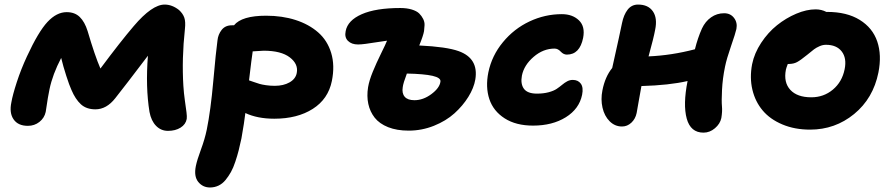

<svg xmlns="http://www.w3.org/2000/svg" viewBox="-20 -560 3911 841"><path d="M102.1 -8.8Q59.1 -8.8 39.6 -37.1Q20 -65.4 29.8 -111.8Q35.2 -143.6 53.5 -200Q71.8 -256.3 98.1 -313Q147.9 -420.9 188 -463.9Q228 -506.8 272 -506.8Q307.6 -506.8 329.3 -485.6Q351.1 -464.4 363.8 -423.8Q395.5 -315.9 419.9 -259.8Q507.8 -377.9 565.9 -445.8Q646 -540 701.2 -540Q733.9 -540 764.2 -516.1Q781.2 -500.5 787.4 -482.4Q793.5 -464.4 790 -433.1Q775.9 -302.7 783.2 -184.1Q785.2 -152.3 789.8 -119.6Q794.4 -86.9 796.9 -68.1Q799.3 -49.3 797.9 -39.1Q793.5 -15.1 771 -1Q748.5 13.2 715.8 13.2Q685.1 13.2 663.6 -8.8Q642.1 -30.8 634.8 -69.8Q617.2 -177.7 627.9 -315.9Q526.4 -182.1 484.9 -129.9Q446.8 -81.1 397.9 -81.1Q358.4 -81.1 334.2 -103.3Q310.1 -125.5 293 -166Q283.7 -186 270.3 -227.8Q256.8 -269.5 248 -306.2Q210.4 -234.4 196.8 -168.9Q190.9 -143.1 180.2 -69.8Q174.3 -43 152.6 -25.9Q130.9 -8.8 102.1 -8.8Z M899.9 261.2Q868.2 261.2 848.4 236.8Q828.6 212.4 837.9 167Q843.3 140.6 860.1 95.2Q877 49.8 885.7 7.8Q902.8 -76.2 914.3 -205.3Q925.8 -334.5 932.6 -382.8Q935.1 -408.7 950.9 -429Q966.8 -449.2 995.6 -449.2H1004.9Q1039.1 -491.2 1145.5 -491.2Q1216.3 -491.2 1274.7 -472.4Q1333 -453.6 1373.5 -418.2Q1414.1 -382.8 1430.7 -327.9Q1447.3 -272.9 1433.6 -205.1Q1417.5 -126 1349.9 -83Q1282.2 -40 1181.6 -40Q1107.4 -40 1054.7 -64.9Q1050.3 -25.9 1037.6 45.9Q1031.2 75.7 1025.4 98.9Q1019.5 122.1 1010.7 148.4Q1002 174.8 991.5 193.6Q981 212.4 967.8 228.5Q954.6 244.6 937.3 252.9Q919.9 261.2 899.9 261.2ZM1134.8 -337.9Q1126.5 -337.9 1086.9 -335Q1082.5 -307.6 1070.8 -208Q1076.7 -206.1 1092 -200.7Q1107.4 -195.3 1117.2 -192.4Q1127 -189.5 1145.3 -186.8Q1163.6 -184.1 1183.6 -184.1Q1221.7 -184.1 1248.3 -199.2Q1274.9 -214.4 1279.8 -240.2Q1287.6 -279.3 1249.5 -308.6Q1211.4 -337.9 1134.8 -337.9Z M1770 12.2Q1718.3 12.2 1680.2 -2.9Q1642.1 -18.1 1621.3 -44.4Q1600.6 -70.8 1593.3 -104.7Q1585.9 -138.7 1592.3 -178.2Q1597.2 -207.5 1612.8 -245.6Q1628.4 -283.7 1648.9 -325.2Q1669.4 -366.7 1675.3 -381.8Q1659.2 -379.9 1630.6 -375.2Q1602.1 -370.6 1581.5 -367.9Q1561 -365.2 1548.3 -365.2Q1520 -365.2 1504.2 -380.9Q1488.3 -396.5 1494.1 -423.8Q1502.9 -470.7 1564.5 -497.8Q1626 -524.9 1733.4 -524.9Q1762.2 -524.9 1783.7 -518.3Q1805.2 -511.7 1816.2 -501Q1827.1 -490.2 1833.7 -476.8Q1840.3 -463.4 1839.6 -449.7Q1838.9 -436 1837.4 -423.8Q1834 -403.8 1816.4 -360.8Q1937 -355 1989.3 -335.9Q2077.1 -304.2 2062 -211.9Q2055.7 -174.8 2031.5 -135.7Q2007.3 -96.7 1970.5 -63.5Q1933.6 -30.3 1880.6 -9Q1827.6 12.2 1770 12.2ZM1744.1 -178.2Q1739.7 -151.4 1752.7 -136.2Q1765.6 -121.1 1795.4 -121.1Q1833.5 -121.1 1869.4 -147.7Q1905.3 -174.3 1909.2 -202.1Q1912.1 -219.2 1874.8 -227.8Q1837.4 -236.3 1762.2 -237.8Q1746.1 -195.8 1744.1 -178.2Z M2314.9 -9.8Q2240.2 -9.8 2190.7 -41.5Q2141.1 -73.2 2123.5 -125.7Q2106 -178.2 2119.1 -243.2Q2134.3 -316.4 2182.9 -375.2Q2231.4 -434.1 2299.3 -466.1Q2367.2 -498 2440.9 -498Q2487.8 -498 2515.9 -470.9Q2543.9 -443.8 2534.2 -394Q2519.5 -320.8 2462.9 -320.8Q2448.2 -320.8 2436 -334Q2423.8 -347.2 2409.2 -347.2Q2359.4 -347.2 2317.4 -311Q2275.4 -274.9 2266.1 -229Q2259.3 -192.4 2274.9 -171.1Q2290.5 -149.9 2332 -149.9Q2360.8 -149.9 2383.3 -156Q2405.8 -162.1 2418.7 -170.9Q2431.6 -179.7 2442.4 -188.7Q2453.1 -197.8 2464.6 -203.9Q2476.1 -210 2488.8 -210Q2512.2 -210 2524.2 -193.4Q2536.1 -176.8 2529.8 -145Q2517.1 -83 2458.3 -46.4Q2399.4 -9.8 2314.9 -9.8Z M2704.6 -5.9Q2673.3 -5.9 2650.4 -28.8Q2627.4 -51.8 2619.1 -88.4Q2610.8 -125 2618.7 -164.1Q2630.4 -224.1 2661.6 -262.2Q2697.8 -424.3 2704.6 -459Q2711.9 -495.1 2729.2 -517.6Q2746.6 -540 2774.9 -540Q2819.3 -540 2839.8 -510.3Q2860.4 -480.5 2849.6 -429.2Q2843.8 -396.5 2820.8 -313Q2921.9 -317.4 3023.9 -344.2Q3036.1 -393.6 3054.7 -435.1Q3069.3 -466.3 3094.7 -484.1Q3120.1 -502 3151.9 -502Q3179.7 -502 3195.3 -481.4Q3210.9 -460.9 3205.6 -433.1Q3201.7 -414.6 3182.1 -358.2Q3162.6 -301.8 3155.8 -268.1Q3145 -215.8 3142.6 -166.3Q3140.1 -116.7 3142.3 -94.5Q3144.5 -72.3 3139.6 -43Q3134.3 -17.6 3111.6 1.7Q3088.9 21 3061.5 21Q3004.9 21 2988 -40.5Q2971.2 -102.1 2991.7 -205.1Q2911.6 -186.5 2789.6 -183.1Q2785.2 -159.7 2777.8 -117.2Q2770.5 -74.7 2768.6 -64.9Q2763.2 -39.1 2745.4 -22.5Q2727.5 -5.9 2704.6 -5.9Z M3528.3 7.8Q3460.9 7.8 3407 -14.9Q3353 -37.6 3320.6 -76.2Q3288.1 -114.7 3275.6 -167.2Q3263.2 -219.7 3274.4 -278.8Q3284.2 -327.1 3314.2 -372.6Q3344.2 -418 3383.5 -449.5Q3422.9 -481 3467.8 -500Q3512.7 -519 3552.7 -519Q3578.1 -519 3599.6 -507.8H3603.5Q3689.5 -507.8 3745.8 -472.9Q3802.2 -438 3822.5 -378.4Q3842.8 -318.8 3827.6 -242.2Q3804.7 -128.9 3721.2 -60.5Q3637.7 7.8 3528.3 7.8ZM3422.4 -254.9Q3411.6 -199.2 3441.7 -166.5Q3471.7 -133.8 3533.7 -133.8Q3587.9 -133.8 3628.2 -167.5Q3668.5 -201.2 3679.7 -256.8Q3689.5 -305.2 3667 -334.5Q3644.5 -363.8 3597.7 -363.8Q3583.5 -363.8 3569.3 -357.4Q3555.2 -351.1 3545.7 -344Q3536.1 -336.9 3515.6 -319.8Q3486.8 -296.4 3471.4 -288.1Q3456.1 -279.8 3434.6 -279.8H3430.7Q3423.8 -261.7 3422.4 -254.9Z"/></svg>

Font: Shantell Sans Irregular
Style: Bold Italic
Weight: 700
Italic angle: -11.31°
Designer: Stephen Nixon, Anya Danilova, Shantell Martin
Foundry: Arrow Type
Version: Version 1.006;[9816181b4]